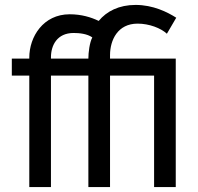

<svg xmlns="http://www.w3.org/2000/svg" viewBox="-20 -760 805 780"><path d="M99 0H187V-453H339V0H427V-453H606V0H694V-522H427V-536C427 -597 458 -664 539 -664C586 -664 633 -646 658 -623L696 -688C660 -711 602 -740 531 -740C463 -740 413 -714 381 -675C350 -690 311 -702 263 -702C156 -702 99 -611 99 -526V-522H28V-453H99ZM187 -522V-527C187 -576 212 -626 279 -626C302 -626 334 -623 355 -608C344 -587 339 -547 339 -522Z"/></svg>

Font: Raleway Med
Style: Regular
Weight: 500
Designer: Matt McInerney, Pablo Impallari, Rodrigo Fuenzalida
Foundry: Matt McInerney, Pablo Impallari, Rodrigo Fuenzalida
Version: Version 3.00 July 28, 2015